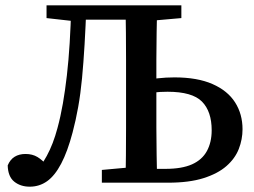

<svg xmlns="http://www.w3.org/2000/svg" viewBox="-20 -687 955 722"><path d="M92 15Q57 15 33.5 -4Q10 -23 9 -65Q18 -87 35 -97.5Q52 -108 76 -108Q102 -108 121 -96.5Q140 -85 161 -61L159 -58H133L131 -61Q144 -79 156 -101Q168 -123 178 -149Q188 -175 196 -205Q208 -249 216.5 -298Q225 -347 231.5 -403.5Q238 -460 242 -525Q246 -590 248 -667H305Q302 -587 298 -519Q294 -451 288.5 -393Q283 -335 274 -284.5Q265 -234 253 -189Q234 -117 210 -71.5Q186 -26 157 -5.5Q128 15 92 15ZM262 -607 155 -619V-667H279V-607ZM280 -613V-667H505V-613ZM363 0V-48L495 -60H508V0ZM452 0Q453 -51 453.5 -102Q454 -153 454 -205.5Q454 -258 454 -310V-357Q454 -409 454 -460.5Q454 -512 453.5 -564Q453 -616 452 -667H571Q570 -617 569 -565.5Q568 -514 568 -463.5Q568 -413 568 -363V-310Q568 -259 568 -207Q568 -155 569 -103.5Q570 -52 571 0ZM516 0V-52H602Q664 -52 702 -69Q740 -86 758 -119Q776 -152 776 -197Q776 -268 739.5 -305Q703 -342 610 -342Q581 -342 557.5 -339Q534 -336 512 -331V-385Q542 -389 573 -392.5Q604 -396 636 -396Q722 -396 779 -371Q836 -346 864 -302Q892 -258 892 -201Q892 -163 878 -127Q864 -91 831.5 -62.5Q799 -34 745 -17Q691 0 612 0ZM514 -607V-667H662V-619L526 -607Z"/></svg>

Font: Source Serif 4 18pt Medium
Style: Regular
Weight: 500
Designer: Frank Grießhammer
Foundry: Adobe Systems Incorporated
Version: Version 4.004;hotconv 1.0.116;makeotfexe 2.5.65601